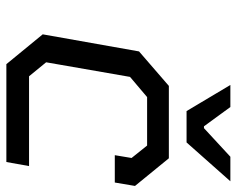

<svg xmlns="http://www.w3.org/2000/svg" viewBox="-92 -670 761 618"><g transform="rotate(90 289.0 -360.5)"><path d="M337 -580 253 -721H324L386 -636H392L484 -721H563L438 -580ZM186 0 90 -117 145 -427 256 -523H489L578 -414L567 -349H479L488 -403L448 -453H292L227 -398L180 -128L225 -73H514L501 0Z"/></g></svg>

Font: Tomorrow
Style: Italic
Weight: 400
Italic angle: -10°
Designer: Tony de Marco, Monica Rizzolli
Foundry: Just in Type
Version: Version 2.002